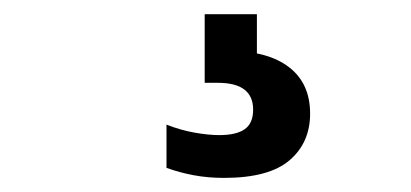

<svg xmlns="http://www.w3.org/2000/svg" viewBox="-20 -30 580 271"><path d="M296.1 221.1Q273.5 221.1 253.2 217.3Q233 213.5 215 206.9V145.9Q234.8 153.7 254.6 157.2Q274.4 160.7 289.3 160.7Q313.8 160.7 325.6 152.2Q337.3 143.8 337.3 124.8Q337.3 86.9 287.6 86.9H268.9V-10H342.6V64L307.2 42.3Q358.9 42.3 388.3 65.1Q417.7 87.9 417.7 130.4Q417.7 171.4 388.7 196.2Q359.6 221.1 296.1 221.1Z"/></svg>

Font: Encode Sans SC Condensed Thin
Style: Regular
Weight: 100
Width: 3
Designer: Multiple Designers
Foundry: Impallari Type
Version: Version 3.002